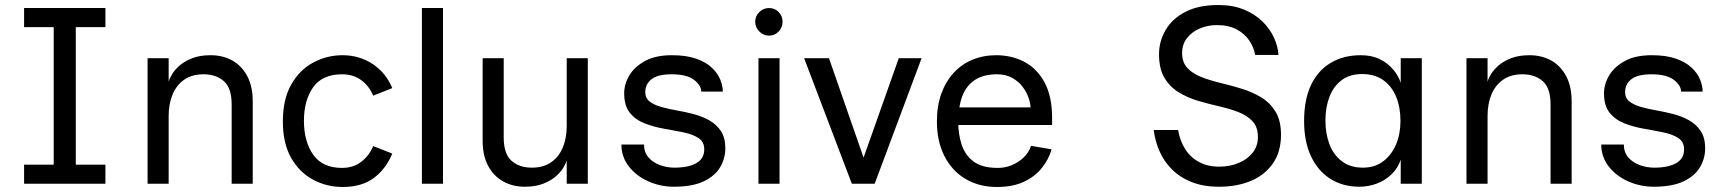

<svg xmlns="http://www.w3.org/2000/svg" viewBox="-20 -732 6861 765"><path d="M76 0V-76H194V-624H76V-700H400V-624H282V-76H400V0Z M568 0V-500H652V-406Q655 -419 666 -437Q677 -455 697 -472Q717 -489 747 -500.5Q777 -512 819 -512Q868 -512 905.5 -491Q943 -470 965 -429Q987 -388 987 -328V0H903V-316Q903 -381 872 -408.5Q841 -436 791 -436Q745 -436 714 -414.5Q683 -393 667.5 -355.5Q652 -318 652 -270V0Z M1543 -381 1467 -351Q1451 -389 1419.5 -412.5Q1388 -436 1343 -436Q1264 -436 1227.5 -384Q1191 -332 1191 -251Q1191 -168 1228 -115.5Q1265 -63 1343 -63Q1388 -63 1419.5 -87.5Q1451 -112 1467 -150L1543 -120Q1517 -58 1469 -22.5Q1421 13 1345 13Q1282 13 1227.5 -16Q1173 -45 1140 -103Q1107 -161 1107 -248Q1107 -336 1140 -394.5Q1173 -453 1227.5 -482.5Q1282 -512 1345 -512Q1411 -512 1464 -477.5Q1517 -443 1543 -381Z M1661 0V-700H1745V0Z M2322 -500V0H2238V-94Q2235 -81 2224 -63Q2213 -45 2193 -28Q2173 -11 2143 0.5Q2113 12 2071 12Q2023 12 1985 -9Q1947 -30 1925 -71Q1903 -112 1903 -172V-500H1987V-184Q1987 -119 2018 -91.5Q2049 -64 2099 -64Q2145 -64 2176 -85.5Q2207 -107 2222.5 -144.5Q2238 -182 2238 -230V-500Z M2665 12Q2611 12 2563 -9.5Q2515 -31 2485.5 -69Q2456 -107 2456 -156H2546Q2546 -125 2564 -104.5Q2582 -84 2610 -74Q2638 -64 2667 -64Q2723 -64 2754.5 -82Q2786 -100 2786 -137Q2786 -167 2763 -182Q2740 -197 2703.5 -204.5Q2667 -212 2626.5 -219Q2586 -226 2549.5 -240Q2513 -254 2490 -282Q2467 -310 2467 -360Q2467 -397 2487.5 -431.5Q2508 -466 2550 -489Q2592 -512 2657 -512Q2714 -512 2753 -498.5Q2792 -485 2815.5 -463Q2839 -441 2849.5 -415.5Q2860 -390 2860 -367H2774Q2774 -392 2745 -414Q2716 -436 2656 -436Q2601 -436 2576 -416.5Q2551 -397 2551 -365Q2551 -341 2568.5 -327.5Q2586 -314 2614 -306Q2642 -298 2676.5 -292Q2711 -286 2745 -277Q2779 -268 2807 -252Q2835 -236 2852.5 -209.5Q2870 -183 2870 -141Q2870 -101 2849.5 -66Q2829 -31 2784 -9.5Q2739 12 2665 12Z M3044 -590Q3022 -590 3005.5 -606.5Q2989 -623 2989 -645Q2989 -668 3005.5 -684Q3022 -700 3044 -700Q3067 -700 3082.5 -684Q3098 -668 3098 -645Q3098 -623 3082.5 -606.5Q3067 -590 3044 -590ZM3002 0V-500H3086V0Z M3184 -500H3283L3457 0H3374ZM3652 -500 3465 0H3384L3561 -500Z M3952 13Q3882 13 3828 -18.5Q3774 -50 3743.5 -109Q3713 -168 3713 -248Q3713 -310 3730.5 -358.5Q3748 -407 3779.5 -441.5Q3811 -476 3854.5 -494Q3898 -512 3949 -512Q4011 -512 4061.5 -485.5Q4112 -459 4142 -403.5Q4172 -348 4172 -261V-234H3793V-304H4086Q4086 -319 4078.5 -341.5Q4071 -364 4055 -385.5Q4039 -407 4013.5 -421.5Q3988 -436 3953 -436Q3899 -436 3864.5 -413.5Q3830 -391 3814 -348.5Q3798 -306 3798 -245Q3798 -198 3811.5 -156Q3825 -114 3859 -88.5Q3893 -63 3956 -63Q3985 -63 4011.5 -74Q4038 -85 4058.5 -104.5Q4079 -124 4088 -151L4170 -137Q4158 -96 4130.5 -62Q4103 -28 4059 -7.5Q4015 13 3952 13Z M4838 12Q4774 12 4727 -7Q4680 -26 4648.5 -58Q4617 -90 4599.5 -130.5Q4582 -171 4577 -214H4674Q4681 -172 4701.5 -139Q4722 -106 4756.5 -87Q4791 -68 4838 -68Q4880 -68 4915 -82.5Q4950 -97 4971 -123.5Q4992 -150 4992 -186Q4992 -226 4970.5 -249Q4949 -272 4914 -285.5Q4879 -299 4837 -308.5Q4795 -318 4753 -330.5Q4711 -343 4676 -364.5Q4641 -386 4619.5 -422Q4598 -458 4598 -516Q4598 -567 4624 -612Q4650 -657 4702.5 -684.5Q4755 -712 4835 -712Q4892 -712 4936 -694Q4980 -676 5010 -646.5Q5040 -617 5056 -582Q5072 -547 5074 -513H4981Q4976 -543 4958 -570Q4940 -597 4908 -614.5Q4876 -632 4828 -632Q4793 -632 4761.5 -619Q4730 -606 4710 -581Q4690 -556 4690 -521Q4690 -483 4711.5 -460.5Q4733 -438 4768 -424.5Q4803 -411 4845 -401Q4887 -391 4929 -378Q4971 -365 5006 -343.5Q5041 -322 5062.5 -286.5Q5084 -251 5084 -195Q5084 -127 5051.5 -80.5Q5019 -34 4963.5 -11Q4908 12 4838 12Z M5397 12Q5330 12 5280.5 -19.5Q5231 -51 5203.5 -109.5Q5176 -168 5176 -250Q5176 -335 5203.5 -393Q5231 -451 5282 -481.5Q5333 -512 5402 -512Q5446 -512 5478 -496Q5510 -480 5531 -455Q5552 -430 5561 -402V-500H5645V0H5561V-96Q5550 -62 5524.5 -37.5Q5499 -13 5465.5 -0.5Q5432 12 5397 12ZM5410 -64Q5458 -64 5491.5 -89.5Q5525 -115 5542.5 -157Q5560 -199 5560 -250Q5560 -305 5542.5 -347Q5525 -389 5491 -413Q5457 -437 5407 -437Q5358 -437 5325.5 -412.5Q5293 -388 5277 -346Q5261 -304 5261 -252Q5261 -200 5277 -157.5Q5293 -115 5326.5 -89.5Q5360 -64 5410 -64Z M5823 0V-500H5907V-406Q5910 -419 5921 -437Q5932 -455 5952 -472Q5972 -489 6002 -500.5Q6032 -512 6074 -512Q6123 -512 6160.5 -491Q6198 -470 6220 -429Q6242 -388 6242 -328V0H6158V-316Q6158 -381 6127 -408.5Q6096 -436 6046 -436Q6000 -436 5969 -414.5Q5938 -393 5922.5 -355.5Q5907 -318 5907 -270V0Z M6569 12Q6515 12 6467 -9.5Q6419 -31 6389.5 -69Q6360 -107 6360 -156H6450Q6450 -125 6468 -104.5Q6486 -84 6514 -74Q6542 -64 6571 -64Q6627 -64 6658.5 -82Q6690 -100 6690 -137Q6690 -167 6667 -182Q6644 -197 6607.5 -204.5Q6571 -212 6530.5 -219Q6490 -226 6453.5 -240Q6417 -254 6394 -282Q6371 -310 6371 -360Q6371 -397 6391.5 -431.5Q6412 -466 6454 -489Q6496 -512 6561 -512Q6618 -512 6657 -498.5Q6696 -485 6719.5 -463Q6743 -441 6753.5 -415.5Q6764 -390 6764 -367H6678Q6678 -392 6649 -414Q6620 -436 6560 -436Q6505 -436 6480 -416.5Q6455 -397 6455 -365Q6455 -341 6472.5 -327.5Q6490 -314 6518 -306Q6546 -298 6580.5 -292Q6615 -286 6649 -277Q6683 -268 6711 -252Q6739 -236 6756.5 -209.5Q6774 -183 6774 -141Q6774 -101 6753.5 -66Q6733 -31 6688 -9.5Q6643 12 6569 12Z"/></svg>

Font: Inclusive Sans
Style: Regular
Weight: 400
Designer: Olivia King
Foundry: Olivia King
Version: Version 2.004